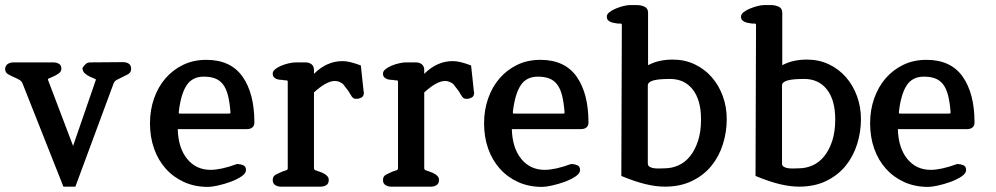

<svg xmlns="http://www.w3.org/2000/svg" viewBox="-33 -733 3911 754"><path d="M344 -421Q344 -422 341 -422Q337 -425 333 -426.5Q329 -428 324 -430Q310 -436 300.5 -444.5Q291 -453 291 -466Q297 -476 304 -482Q311 -488 322 -488L450 -489Q463 -489 472.5 -483Q482 -477 482 -463Q482 -448 469 -441Q456 -434 445 -429Q435 -424 426 -419.5Q417 -415 413 -405L263 0H216L56 -404Q53 -413 44.5 -418.5Q36 -424 24 -429Q12 -434 -0.5 -441Q-13 -448 -13 -463Q-11 -477 -1.5 -482.5Q8 -488 20 -488H176Q189 -488 198.5 -482.5Q208 -477 208 -463Q208 -452 197.5 -444.5Q187 -437 173 -431Q169 -429 165 -427.5Q161 -426 157 -424Q157 -423 155 -423Q155 -422 155.5 -421Q156 -420 156 -418L254 -160Z M937 -226H665Q667 -152 702 -109Q737 -66 794 -66Q814 -66 839.5 -71.5Q865 -77 898 -89Q910 -89 921.5 -84.5Q933 -80 933 -65Q933 -52 915 -40Q897 -28 872.5 -19Q848 -10 823 -4.5Q798 1 784 1Q732 1 690 -18Q648 -37 618 -70.5Q588 -104 572 -149.5Q556 -195 556 -249Q556 -301 572 -346.5Q588 -392 617 -425.5Q646 -459 686.5 -478.5Q727 -498 777 -498Q873 -498 919.5 -432Q966 -366 966 -252Q966 -239 958 -232.5Q950 -226 937 -226ZM767 -432Q722 -432 699.5 -397.5Q677 -363 669 -293Q669 -288 670 -287.5Q671 -287 675 -287H865Q870 -287 871 -287.5Q872 -288 872 -293Q869 -332 862 -359Q855 -386 842.5 -402Q830 -418 811.5 -425Q793 -432 767 -432Z M1369 -345Q1359 -344 1353.5 -348.5Q1348 -353 1346 -358Q1344 -360 1343 -362.5Q1342 -365 1340 -367Q1339 -371 1334 -377L1314 -403Q1299 -415 1282 -415Q1249 -415 1200 -370V-73Q1200 -66 1206.5 -64Q1213 -62 1221 -59Q1234 -55 1243 -49Q1248 -46 1253 -40.5Q1258 -35 1258 -26Q1258 -12 1248.5 -6Q1239 0 1226 0H1070Q1058 0 1048 -6Q1038 -12 1038 -26Q1038 -41 1050.5 -47.5Q1063 -54 1075 -59Q1083 -62 1090 -64Q1097 -66 1097 -72V-412Q1097 -418 1090.5 -417.5Q1084 -417 1078 -419Q1065 -419 1055 -422Q1049 -424 1043.5 -429Q1038 -434 1038 -444Q1038 -453 1047.5 -461Q1057 -469 1071.5 -475Q1086 -481 1101.5 -484.5Q1117 -488 1129 -488H1167Q1181 -488 1190.5 -480.5Q1200 -473 1200 -458V-443Q1250 -493 1312 -493Q1326 -493 1343 -489Q1360 -485 1384 -476L1395 -374V-373Q1395 -372 1395.5 -371.5Q1396 -371 1396 -370Q1396 -355 1386.5 -350Q1377 -345 1369 -345Z M1802 -345Q1792 -344 1786.5 -348.5Q1781 -353 1779 -358Q1777 -360 1776 -362.5Q1775 -365 1773 -367Q1772 -371 1767 -377L1747 -403Q1732 -415 1715 -415Q1682 -415 1633 -370V-73Q1633 -66 1639.5 -64Q1646 -62 1654 -59Q1667 -55 1676 -49Q1681 -46 1686 -40.5Q1691 -35 1691 -26Q1691 -12 1681.5 -6Q1672 0 1659 0H1503Q1491 0 1481 -6Q1471 -12 1471 -26Q1471 -41 1483.5 -47.5Q1496 -54 1508 -59Q1516 -62 1523 -64Q1530 -66 1530 -72V-412Q1530 -418 1523.5 -417.5Q1517 -417 1511 -419Q1498 -419 1488 -422Q1482 -424 1476.5 -429Q1471 -434 1471 -444Q1471 -453 1480.5 -461Q1490 -469 1504.5 -475Q1519 -481 1534.5 -484.5Q1550 -488 1562 -488H1600Q1614 -488 1623.5 -480.5Q1633 -473 1633 -458V-443Q1683 -493 1745 -493Q1759 -493 1776 -489Q1793 -485 1817 -476L1828 -374V-373Q1828 -372 1828.5 -371.5Q1829 -371 1829 -370Q1829 -355 1819.5 -350Q1810 -345 1802 -345Z M2249 -226H1977Q1979 -152 2014 -109Q2049 -66 2106 -66Q2126 -66 2151.5 -71.5Q2177 -77 2210 -89Q2222 -89 2233.5 -84.5Q2245 -80 2245 -65Q2245 -52 2227 -40Q2209 -28 2184.5 -19Q2160 -10 2135 -4.5Q2110 1 2096 1Q2044 1 2002 -18Q1960 -37 1930 -70.5Q1900 -104 1884 -149.5Q1868 -195 1868 -249Q1868 -301 1884 -346.5Q1900 -392 1929 -425.5Q1958 -459 1998.5 -478.5Q2039 -498 2089 -498Q2185 -498 2231.5 -432Q2278 -366 2278 -252Q2278 -239 2270 -232.5Q2262 -226 2249 -226ZM2079 -432Q2034 -432 2011.5 -397.5Q1989 -363 1981 -293Q1981 -288 1982 -287.5Q1983 -287 1987 -287H2177Q2182 -287 2183 -287.5Q2184 -288 2184 -293Q2181 -332 2174 -359Q2167 -386 2154.5 -402Q2142 -418 2123.5 -425Q2105 -432 2079 -432Z M2512 -476V-477Q2535 -489 2559 -494Q2583 -499 2609 -499Q2656 -499 2695 -480.5Q2734 -462 2762 -430Q2790 -398 2805.5 -355.5Q2821 -313 2821 -265Q2821 -215 2806 -167Q2791 -119 2761 -82Q2731 -45 2685 -22.5Q2639 0 2578 0Q2543 0 2501.5 -10Q2460 -20 2407 -42L2409 -635Q2409 -641 2402.5 -640.5Q2396 -640 2390 -641Q2384 -642 2378 -643Q2372 -644 2367 -646Q2361 -648 2355.5 -653Q2350 -658 2350 -668Q2350 -677 2360 -685Q2370 -693 2384.5 -699Q2399 -705 2414 -709Q2429 -713 2440 -713H2469Q2485 -713 2498.5 -706.5Q2512 -700 2512 -683ZM2598 -423Q2590 -423 2575.5 -422.5Q2561 -422 2546.5 -420Q2532 -418 2521.5 -412.5Q2511 -407 2511 -397V-91Q2511 -82 2519 -77.5Q2527 -73 2538 -72Q2549 -71 2560 -71.5Q2571 -72 2577 -72Q2605 -72 2631 -83.5Q2657 -95 2676.5 -119Q2696 -143 2708 -179Q2720 -215 2720 -264Q2720 -340 2687.5 -381.5Q2655 -423 2598 -423Z M3039 -476V-477Q3062 -489 3086 -494Q3110 -499 3136 -499Q3183 -499 3222 -480.5Q3261 -462 3289 -430Q3317 -398 3332.5 -355.5Q3348 -313 3348 -265Q3348 -215 3333 -167Q3318 -119 3288 -82Q3258 -45 3212 -22.5Q3166 0 3105 0Q3070 0 3028.5 -10Q2987 -20 2934 -42L2936 -635Q2936 -641 2929.5 -640.5Q2923 -640 2917 -641Q2911 -642 2905 -643Q2899 -644 2894 -646Q2888 -648 2882.5 -653Q2877 -658 2877 -668Q2877 -677 2887 -685Q2897 -693 2911.5 -699Q2926 -705 2941 -709Q2956 -713 2967 -713H2996Q3012 -713 3025.5 -706.5Q3039 -700 3039 -683ZM3125 -423Q3117 -423 3102.5 -422.5Q3088 -422 3073.5 -420Q3059 -418 3048.5 -412.5Q3038 -407 3038 -397V-91Q3038 -82 3046 -77.5Q3054 -73 3065 -72Q3076 -71 3087 -71.5Q3098 -72 3104 -72Q3132 -72 3158 -83.5Q3184 -95 3203.5 -119Q3223 -143 3235 -179Q3247 -215 3247 -264Q3247 -340 3214.5 -381.5Q3182 -423 3125 -423Z M3765 -226H3493Q3495 -152 3530 -109Q3565 -66 3622 -66Q3642 -66 3667.5 -71.5Q3693 -77 3726 -89Q3738 -89 3749.5 -84.5Q3761 -80 3761 -65Q3761 -52 3743 -40Q3725 -28 3700.5 -19Q3676 -10 3651 -4.5Q3626 1 3612 1Q3560 1 3518 -18Q3476 -37 3446 -70.5Q3416 -104 3400 -149.5Q3384 -195 3384 -249Q3384 -301 3400 -346.5Q3416 -392 3445 -425.5Q3474 -459 3514.5 -478.5Q3555 -498 3605 -498Q3701 -498 3747.5 -432Q3794 -366 3794 -252Q3794 -239 3786 -232.5Q3778 -226 3765 -226ZM3595 -432Q3550 -432 3527.5 -397.5Q3505 -363 3497 -293Q3497 -288 3498 -287.5Q3499 -287 3503 -287H3693Q3698 -287 3699 -287.5Q3700 -288 3700 -293Q3697 -332 3690 -359Q3683 -386 3670.5 -402Q3658 -418 3639.5 -425Q3621 -432 3595 -432Z"/></svg>

Font: Jura
Style: Bold
Weight: 700
Designer: Ed Merritt
Foundry: Ten by Twenty
Version: Version 1.007